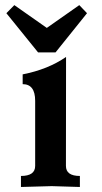

<svg xmlns="http://www.w3.org/2000/svg" viewBox="-20 -745 407 765"><path d="M298.3 0 186 -3.4 63.5 0V-43.9Q120.1 -43.9 120.1 -84V-343.3Q120.1 -409.7 70.3 -409.7V-448.7Q170.9 -468.3 243.2 -518.1Q242.7 -408.7 242.7 -84Q242.7 -43.9 298.3 -43.9ZM201.2 -536.1H131.8L5.4 -692.4L37.1 -724.6L166.5 -633.8L295.9 -724.6L326.7 -692.4Z"/></svg>

Font: Kelvinch
Style: Bold
Weight: 700
Designer: Paul James Miller
Foundry: High-Logic / Made with FontCreator
Version: Version 3.501;March 28, 2021;FontCreator 13.0.0.2683 64-bit